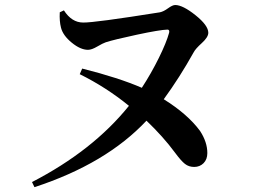

<svg xmlns="http://www.w3.org/2000/svg" viewBox="-20 -733 1040 770"><path d="M219.7 -683.6 236.3 -691.4Q267.6 -642.6 313.5 -642.6Q357.4 -641.6 621.1 -683.6Q635.7 -686.5 653.8 -699.7Q671.9 -712.9 682.6 -712.9Q712.9 -712.9 764.2 -671.9Q815.4 -630.9 815.4 -601.6Q815.4 -584 789.6 -560.5Q763.7 -537.1 756.8 -523.4Q700.2 -421.9 636.7 -335Q732.4 -275.4 782.2 -208Q811.5 -163.1 811.5 -119.1Q811.5 -93.8 796.4 -78.6Q781.2 -63.5 758.8 -63.5Q737.3 -63.5 721.7 -75.7Q706.1 -87.9 681.6 -121.1Q634.8 -184.6 567.4 -249Q405.3 -76.2 118.2 17.6L108.4 -2.9Q352.5 -128.9 497.1 -308.6Q406.2 -382.8 299.8 -435.5L309.6 -458Q457 -420.9 548.8 -380.9Q586.9 -439.5 617.2 -501Q647.5 -562.5 658.2 -601.6Q661.1 -614.3 651.4 -614.3Q620.1 -613.3 528.8 -593.8Q437.5 -574.2 404.3 -563.5Q392.6 -559.6 370.1 -546.4Q347.7 -533.2 333 -533.2Q302.7 -533.2 267.6 -562Q232.4 -590.8 224.6 -622.1Q217.8 -648.4 219.7 -683.6Z"/></svg>

Font: GenRyuMin TW TTF Bold
Style: Regular
Weight: 700
Version: Version 1.300